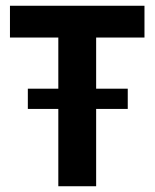

<svg xmlns="http://www.w3.org/2000/svg" viewBox="-20 -647 537 667"><path d="M182.6 0V-268.6H76.7V-338.9H182.6V-516.6H14.6V-627H481.9V-516.6H314V-338.9H423.8V-268.6H314V0Z"/></svg>

Font: Anaheim
Style: Bold
Weight: 700
Version: Version 2.001